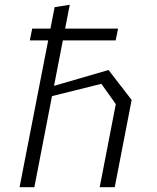

<svg xmlns="http://www.w3.org/2000/svg" viewBox="-20 -785 660 805"><path d="M105 -615.5H182L62 0H124L198 -382L405 -433.5L465.5 -348.5L398 0H461L532 -366L435 -491.5L206.5 -425L243.5 -615.5H465L475 -665H253L272.5 -765L209 -755L191.5 -665H115Z"/></svg>

Font: Monaspace Krypton ExtraLight
Style: Italic
Weight: 200
Italic angle: -11°
Designer: Riley Cran & the Lettermatic Team
Foundry: Lettermatic
Version: Version 1.101 (Monaspace Krypton)